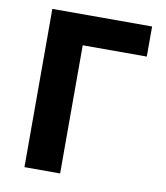

<svg xmlns="http://www.w3.org/2000/svg" viewBox="-76 -715 673 779"><g transform="rotate(10 260.5 -326.0)"><path d="M77 0V-652H488V-528H224V0Z"/></g></svg>

Font: Toshiba Sans
Style: Bold
Weight: 700
Designer: Paul D. Hunt
Foundry: Toshiba Corporation
Version: Version 2.020;PS 2.0;hotconv 1.0.86;makeotf.lib2.5.63406